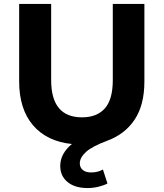

<svg xmlns="http://www.w3.org/2000/svg" viewBox="-20 -720 828 972"><path d="M711 -700V-308Q711 -189 662 -115Q613 -41 524 -8Q446 21 415 49.5Q384 78 384 107Q384 128 399 140.5Q414 153 441 153Q476 153 501 138L524 209Q505 219 478 225.5Q451 232 423 232Q359 232 322 201.5Q285 171 285 120Q285 58 344 9Q217 -4 147 -86Q77 -168 77 -308V-700H239V-314Q239 -126 395 -126Q471 -126 511 -171.5Q551 -217 551 -314V-700Z"/></svg>

Font: mBank
Style: Bold
Weight: 700
Designer: Julieta Ulanovsky
Foundry: Julieta Ulanovsky
Version: Version 7.200